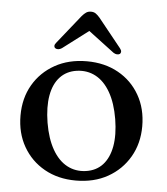

<svg xmlns="http://www.w3.org/2000/svg" viewBox="-51 -730 685 787"><g transform="rotate(5 291.5 -336.5)"><path d="M293 -479.5Q366.5 -479.5 422.5 -448.2Q478.5 -417 510.2 -361.5Q542 -306 542 -233.5Q542 -163 509.8 -107.5Q477.5 -52 421 -20.2Q364.5 11.5 289.5 11.5Q216.5 11.5 160.5 -20Q104.5 -51.5 72.8 -107Q41 -162.5 41 -234.5Q41 -306 73 -361Q105 -416 161.8 -447.8Q218.5 -479.5 293 -479.5ZM328 -31Q370 -37 396 -65.2Q422 -93.5 430.8 -141.2Q439.5 -189 429 -253.5Q418 -319 393.2 -362Q368.5 -405 333 -424Q297.5 -443 254.5 -437Q213 -431 186.8 -402.8Q160.5 -374.5 152 -326.8Q143.5 -279 154 -214.5Q165 -149.5 189.8 -106.2Q214.5 -63 250 -44Q285.5 -25 328 -31ZM312 -619.5H271.5L398 -524Q405.5 -519 412.8 -518.5Q420 -518 425 -521.5Q429 -525 429 -531Q429 -537 423 -544.5L328.5 -662Q319.5 -672.5 311.5 -678Q303.5 -683.5 292 -683.5Q280.5 -683.5 272.2 -678Q264 -672.5 255 -662L161 -544.5Q154.5 -537 154.5 -531Q154.5 -525 159 -521.5Q164 -518 171.2 -518.5Q178.5 -519 186 -524Z"/></g></svg>

Font: Fraunces
Style: Regular
Weight: 400
Version: Version 1.000;[b76b70a41]